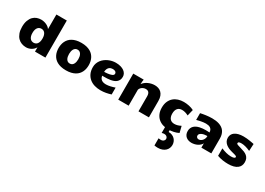

<svg xmlns="http://www.w3.org/2000/svg" viewBox="1 -1864 4651 3364"><g transform="rotate(30 2326.0 -182.5)"><path d="M278.8 14.2Q231 14.2 187.7 -2Q144.5 -18.1 112.1 -52Q79.6 -85.9 60.3 -138.2Q41 -190.4 41 -262.7Q41 -338.9 60.8 -391.8Q80.6 -444.8 112.8 -477.8Q145 -510.7 186.5 -525.4Q228 -540 272 -540Q299.8 -540 327.6 -533.7Q355.5 -527.3 379.9 -515.9Q404.3 -504.4 423.8 -488.8Q443.4 -473.1 454.6 -454.6V-750H665.5V0H454.6V-86.9Q441.4 -63 422.4 -44.2Q403.3 -25.4 380.1 -12.5Q356.9 0.5 331.1 7.3Q305.2 14.2 278.8 14.2ZM252 -262.2Q252 -222.2 260.7 -195.3Q269.5 -168.5 283.9 -152.1Q298.3 -135.7 316.7 -128.7Q335 -121.6 354 -121.6Q373 -121.6 391.1 -128.7Q409.2 -135.7 423.3 -152.1Q437.5 -168.5 446 -195.6Q454.6 -222.7 454.6 -262.7Q454.6 -302.2 446 -329.3Q437.5 -356.4 423.3 -373Q409.2 -389.6 391.4 -396.7Q373.5 -403.8 354.5 -403.8Q335.4 -403.8 317.1 -396.7Q298.8 -389.6 284.2 -373Q269.5 -356.4 260.7 -329.3Q252 -302.2 252 -262.2Z M1085.4 14.2Q1027.8 14.2 982.9 3.4Q938 -7.3 904.3 -26.4Q870.6 -45.4 846.9 -71.5Q823.2 -97.7 808.6 -128.4Q793.9 -159.2 787.4 -193.4Q780.8 -227.5 780.8 -262.7Q780.8 -297.4 787.4 -331.3Q793.9 -365.2 808.6 -396.2Q823.2 -427.2 846.7 -453.4Q870.1 -479.5 904.1 -498.8Q938 -518.1 982.9 -529.1Q1027.8 -540 1085.4 -540Q1143.1 -540 1188 -529.1Q1232.9 -518.1 1266.8 -498.8Q1300.8 -479.5 1324.2 -453.4Q1347.7 -427.2 1362.3 -396.2Q1377 -365.2 1383.5 -331.3Q1390.1 -297.4 1390.1 -262.7Q1390.1 -227.5 1383.5 -193.4Q1377 -159.2 1362.3 -128.4Q1347.7 -97.7 1324 -71.5Q1300.3 -45.4 1266.6 -26.4Q1232.9 -7.3 1188 3.4Q1143.1 14.2 1085.4 14.2ZM991.7 -262.7Q991.7 -236.3 996.6 -211.2Q1001.5 -186 1012.5 -166.3Q1023.4 -146.5 1041.3 -134.5Q1059.1 -122.6 1085.4 -122.6Q1111.8 -122.6 1129.6 -134.5Q1147.5 -146.5 1158.4 -166.3Q1169.4 -186 1174.3 -211.2Q1179.2 -236.3 1179.2 -262.7Q1179.2 -289.1 1174.3 -314.2Q1169.4 -339.4 1158.4 -359.1Q1147.5 -378.9 1129.6 -391.1Q1111.8 -403.3 1085.4 -403.3Q1059.1 -403.3 1041.3 -391.1Q1023.4 -378.9 1012.5 -359.1Q1001.5 -339.4 996.6 -314.2Q991.7 -289.1 991.7 -262.7Z M1993.7 -21Q1947.8 -5.9 1894.5 4.2Q1841.3 14.2 1783.7 14.2Q1720.7 14.2 1663.6 -2.4Q1606.4 -19 1563 -54.2Q1519.5 -89.4 1493.9 -143.3Q1468.3 -197.3 1468.3 -272Q1468.3 -314.5 1481.4 -350.8Q1494.6 -387.2 1517.3 -417Q1540 -446.8 1570.6 -469.7Q1601.1 -492.7 1636 -508.3Q1670.9 -523.9 1708 -532Q1745.1 -540 1780.8 -540Q1836.9 -540 1879.9 -527.6Q1922.9 -515.1 1951.4 -494.1Q1980 -473.1 1994.6 -445.3Q2009.3 -417.5 2009.3 -386.2Q2009.3 -348.1 1996.3 -321.3Q1983.4 -294.4 1961.7 -276.1Q1939.9 -257.8 1911.4 -247.3Q1882.8 -236.8 1851.1 -231.2Q1819.3 -225.6 1786.4 -224.1Q1753.4 -222.7 1723.6 -222.7Q1713.4 -222.7 1703.9 -222.9Q1694.3 -223.1 1685.1 -223.1Q1689 -195.3 1700.4 -176.3Q1711.9 -157.2 1729.2 -145.3Q1746.6 -133.3 1769.3 -128.2Q1792 -123 1817.9 -123Q1837.4 -123 1859.6 -126Q1881.8 -128.9 1904.5 -134Q1927.2 -139.2 1950 -145.8Q1972.7 -152.3 1993.7 -159.7ZM1680.7 -298.3Q1692.4 -298.8 1710.7 -299.8Q1729 -300.8 1749.5 -303.2Q1770 -305.7 1790.5 -310.1Q1811 -314.5 1827.6 -321.3Q1844.2 -328.1 1854.5 -338.4Q1864.7 -348.6 1864.7 -363.3Q1864.7 -388.2 1845 -403.1Q1825.2 -418 1790 -418Q1773.9 -418 1755.4 -413.3Q1736.8 -408.7 1720.7 -395.5Q1704.6 -382.3 1693.4 -358.9Q1682.1 -335.4 1680.7 -298.3Z M2138.7 -526.9H2349.6Q2346.7 -510.3 2343.8 -484.1Q2340.8 -458 2340.8 -430.2Q2357.4 -455.1 2382.6 -475.3Q2407.7 -495.6 2438 -510Q2468.3 -524.4 2502.2 -532.2Q2536.1 -540 2570.8 -540Q2608.9 -540 2643.1 -528.6Q2677.2 -517.1 2703.1 -492.2Q2729 -467.3 2744.1 -427.5Q2759.3 -387.7 2759.3 -331.1V0H2548.3V-300.3Q2548.3 -330.6 2542 -350.6Q2535.6 -370.6 2524.4 -382.3Q2513.2 -394 2497.8 -398.9Q2482.4 -403.8 2464.4 -403.8Q2444.8 -403.8 2425.8 -397.2Q2406.7 -390.6 2391.1 -379.4Q2375.5 -368.2 2364.3 -353Q2353 -337.9 2349.6 -320.8V0H2138.7Z M3080.1 -262.7Q3080.1 -227.1 3088.6 -200.7Q3097.2 -174.3 3112.8 -157Q3128.4 -139.6 3150.4 -131.1Q3172.4 -122.6 3199.7 -122.6Q3234.9 -122.6 3266.1 -132.1Q3297.4 -141.6 3330.1 -158.2L3361.3 -31.2Q3339.8 -20 3314.9 -11.5Q3290 -2.9 3263.7 2.7Q3237.3 8.3 3210.2 11.2Q3183.1 14.2 3157.2 14.2Q3098.1 14.2 3045.9 -2.4Q2993.7 -19 2954.3 -53.2Q2915 -87.4 2892.1 -139.6Q2869.1 -191.9 2869.1 -263.2Q2869.1 -334.5 2892.1 -386.7Q2915 -439 2954.3 -473.1Q2993.7 -507.3 3045.9 -523.9Q3098.1 -540.5 3157.2 -540.5Q3183.1 -540.5 3210.2 -537.6Q3237.3 -534.7 3263.7 -529.1Q3290 -523.4 3314.9 -514.9Q3339.8 -506.3 3361.3 -495.1L3330.1 -368.2Q3297.4 -384.8 3266.1 -394.3Q3234.9 -403.8 3199.7 -403.8Q3172.4 -403.8 3150.4 -395.3Q3128.4 -386.7 3112.8 -369.1Q3097.2 -351.6 3088.6 -325Q3080.1 -298.3 3080.1 -262.7ZM3089.4 0H3187V48.8Q3229 48.8 3261.2 63Q3293.5 77.1 3315.2 100.3Q3336.9 123.5 3348.1 153.1Q3359.4 182.6 3359.4 213.9Q3359.4 245.6 3347.4 276.4Q3335.4 307.1 3310.5 331.3Q3285.6 355.5 3247.8 370.1Q3210 384.8 3158.7 384.8Q3142.6 384.8 3125.2 383.1Q3107.9 381.3 3089.4 377.9V233.4Q3114.3 237.8 3133.8 237.8Q3152.8 237.8 3167.2 232.4Q3181.6 227.1 3191.2 218.5Q3200.7 210 3205.6 199Q3210.4 188 3210.4 176.3Q3210.4 165 3205.8 154.3Q3201.2 143.6 3192.1 135Q3183.1 126.5 3169.2 121.3Q3155.3 116.2 3136.7 116.2Q3114.7 116.2 3089.4 125Z M3625.5 14.2Q3594.2 14.2 3565.7 5.4Q3537.1 -3.4 3515.1 -21.5Q3493.2 -39.6 3480.2 -67.1Q3467.3 -94.7 3467.3 -132.3Q3467.3 -168.5 3479 -195.1Q3490.7 -221.7 3510.5 -240.7Q3530.3 -259.8 3556.9 -272.2Q3583.5 -284.7 3613.3 -291.7Q3643.1 -298.8 3674.6 -301.5Q3706.1 -304.2 3735.8 -304.2Q3756.3 -304.2 3775.4 -303.2Q3794.4 -302.2 3811 -300.8Q3810.1 -331.5 3799.3 -351.8Q3788.6 -372.1 3771 -384Q3753.4 -396 3730 -400.9Q3706.5 -405.8 3680.7 -405.8Q3656.7 -405.8 3631.6 -402.6Q3606.4 -399.4 3582.5 -394.8Q3558.6 -390.1 3536.9 -384.8Q3515.1 -379.4 3498.5 -375V-511.7Q3522.5 -517.1 3550 -522.2Q3577.6 -527.3 3607.4 -531.2Q3637.2 -535.2 3668.2 -537.6Q3699.2 -540 3729.5 -540Q3767.1 -540 3803.5 -535.4Q3839.8 -530.8 3872.3 -520Q3904.8 -509.3 3932.4 -491.2Q3960 -473.1 3979.7 -446.5Q3999.5 -419.9 4010.7 -383.8Q4022 -347.7 4022 -300.3V0H3820.8V-87.4Q3809.1 -63.5 3788.1 -44.7Q3767.1 -25.9 3740.7 -12.7Q3714.4 0.5 3684.6 7.3Q3654.8 14.2 3625.5 14.2ZM3708 -100.6Q3721.7 -100.6 3739.5 -108.2Q3757.3 -115.7 3773.2 -131.3Q3789.1 -147 3800 -170.9Q3811 -194.8 3811 -228H3794.9Q3771.5 -228 3746.8 -223.1Q3722.2 -218.3 3701.7 -208.5Q3681.2 -198.7 3668 -184.6Q3654.8 -170.4 3654.8 -151.9Q3654.8 -137.2 3659.7 -127.4Q3664.6 -117.7 3672.1 -111.6Q3679.7 -105.5 3689.2 -103Q3698.7 -100.6 3708 -100.6Z M4573.7 -369.1Q4524.9 -391.6 4478.3 -404.1Q4431.6 -416.5 4396.5 -416.5Q4359.4 -416.5 4343.8 -409.4Q4328.1 -402.3 4328.1 -384.8Q4328.1 -369.1 4351.1 -360.1Q4374 -351.1 4418.5 -339.4Q4462.9 -327.6 4498 -313.5Q4533.2 -299.3 4557.9 -278.3Q4582.5 -257.3 4595.5 -228Q4608.4 -198.7 4608.4 -156.2Q4608.4 -118.2 4593.8 -86.7Q4579.1 -55.2 4549.3 -32.7Q4519.5 -10.3 4474.1 2Q4428.7 14.2 4367.2 14.2Q4312.5 14.2 4257.3 6.1Q4202.1 -2 4146 -22.5V-173.3Q4196.3 -151.4 4247.1 -138.2Q4297.9 -125 4343.8 -125Q4426.3 -125 4426.3 -159.2Q4426.3 -165 4422.4 -169.9Q4418.5 -174.8 4408 -179.4Q4397.5 -184.1 4378.7 -189.2Q4359.9 -194.3 4330.6 -201.7Q4290 -211.4 4254.2 -226.8Q4218.3 -242.2 4191.7 -264.4Q4165 -286.6 4149.7 -316.4Q4134.3 -346.2 4134.3 -384.3Q4134.3 -418.5 4148.7 -447.3Q4163.1 -476.1 4192.1 -496.6Q4221.2 -517.1 4264.4 -528.6Q4307.6 -540 4364.7 -540Q4397.9 -540 4428.5 -537.1Q4459 -534.2 4486.3 -530Q4513.7 -525.9 4537.4 -521.2Q4561 -516.6 4581.1 -512.7Z"/></g></svg>

Font: Candal
Style: Regular
Weight: 400
Designer: vernon adams
Foundry: vernon adams
Version: Version 1.000